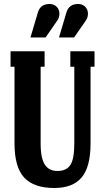

<svg xmlns="http://www.w3.org/2000/svg" viewBox="-20 -939 527 969"><path d="M210 -750H133.8L170.9 -875Q183.1 -918.9 230 -918.9Q251.5 -918.9 265.6 -905.3Q279.8 -891.6 279.8 -870.1Q279.8 -850.1 269 -835ZM354 -750H277.8L314.9 -875Q327.1 -918.9 374 -918.9Q395.5 -918.9 409.7 -905.3Q423.8 -891.6 423.8 -870.1Q423.8 -850.1 413.1 -835ZM253.9 9.8Q150.4 9.8 101.8 -43Q53.2 -95.7 53.2 -215.8V-602.1H33.2V-680.2H205.1V-602.1H185.1V-215.8Q185.1 -175.8 190.9 -148.2Q196.8 -120.6 208.5 -105Q220.2 -89.4 235.1 -82.8Q250 -76.2 270 -76.2Q315.4 -76.2 335.2 -106.4Q355 -136.7 355 -215.8V-602.1H335V-680.2H457V-602.1H437V-215.8Q437 -96.7 392.1 -43.5Q347.2 9.8 253.9 9.8Z"/></svg>

Font: Margherita Black
Style: Regular
Weight: 900
Designer: James Puckett
Foundry: Dunwich Type Founders
Version: Version 1.008;hotconv 1.0.109;makeotfexe 2.5.65596